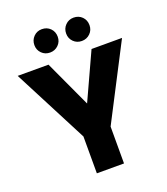

<svg xmlns="http://www.w3.org/2000/svg" viewBox="-162 -1025 987 1136"><g transform="rotate(-20 332.0 -456.5)"><path d="M664 -702 421 -232V0H250V-232L7 -702H201L337 -408L472 -702ZM162 -839Q162 -870 183 -891.5Q204 -913 235 -913Q267 -913 288 -892Q309 -871 309 -839Q309 -808 287.5 -787Q266 -766 235 -766Q204 -766 183 -787Q162 -808 162 -839ZM362 -839Q362 -870 383 -891.5Q404 -913 435 -913Q467 -913 488 -892Q509 -871 509 -839Q509 -808 487.5 -787Q466 -766 435 -766Q404 -766 383 -787Q362 -808 362 -839Z"/></g></svg>

Font: Poppins A&M
Style: Bold-A&M
Weight: 700
Designer: Ninad Kale (Devanagari), Jonny Pinhorn (Latin)
Foundry: Indian Type Foundry
Version: 4.004